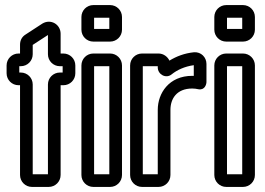

<svg xmlns="http://www.w3.org/2000/svg" viewBox="-20 -712 1043 757"><path d="M62 -426H56V-451H62C88 -451 109 -472 109 -498V-534V-535L169 -574V-498C169 -472 190 -451 216 -451H227V-426H216C190 -426 169 -405 169 -379V-25H109V-379C109 -405 88 -426 62 -426ZM219 -22V-376H230C256 -376 277 -397 277 -423V-454C277 -480 256 -501 230 -501H219V-579C219 -616 180 -639 147 -619L81 -576C66 -567 59 -552 59 -536V-501H53C27 -501 6 -480 6 -454V-423C6 -397 27 -376 53 -376H59V-22C59 4 80 25 106 25H172C198 25 219 4 219 -22Z M351 -25V-451H411V-25ZM461 -22V-454C461 -480 440 -501 414 -501H348C322 -501 301 -480 301 -454V-22C301 4 322 25 348 25H414C440 25 461 4 461 -22ZM351 -598V-642H411V-598ZM461 -595V-645C461 -671 440 -692 414 -692H348C322 -692 301 -671 301 -645V-595C301 -569 322 -548 348 -548H414C440 -548 461 -569 461 -595Z M605 -501H540C514 -501 493 -480 493 -454V-22C493 4 514 25 540 25H605C631 25 652 4 652 -22V-279C652 -322 676 -363 738 -363C745 -363 755 -362 763 -360C788 -356 794 -380 794 -389V-460C794 -486 773 -508 745 -506C707 -502 676 -490 648 -473C641 -488 625 -501 605 -501ZM744 -413H738C646 -413 602 -344 602 -279V-25H543V-451H602V-446C602 -419 634 -400 657 -419C678 -436 708 -450 744 -455Z M875 -25V-451H935V-25ZM985 -22V-454C985 -480 964 -501 938 -501H872C846 -501 825 -480 825 -454V-22C825 4 846 25 872 25H938C964 25 985 4 985 -22ZM875 -598V-642H935V-598ZM985 -595V-645C985 -671 964 -692 938 -692H872C846 -692 825 -671 825 -645V-595C825 -569 846 -548 872 -548H938C964 -548 985 -569 985 -595Z"/></svg>

Font: DIN Rundschrift
Style: MittelKont
Weight: 400
Version: Version 1.027